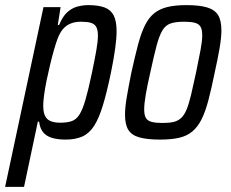

<svg xmlns="http://www.w3.org/2000/svg" viewBox="-58 -538 903 751"><path d="M-38 193 112 -510H179L168 -440H173Q187 -474 205.5 -490.5Q224 -507 245.5 -512.5Q267 -518 287 -518Q326 -518 350.5 -509Q375 -500 386.5 -478Q398 -456 398 -416Q398 -388 392.5 -348Q387 -308 376 -254Q360 -177 344.5 -126Q329 -75 310 -45.5Q291 -16 264 -4Q237 8 198 8Q167 8 144.5 1Q122 -6 110 -21.5Q98 -37 95 -62H90L36 193ZM177 -58Q204 -58 222 -64Q240 -70 252.5 -89.5Q265 -109 276.5 -148.5Q288 -188 302 -255Q313 -308 319 -342.5Q325 -377 325 -399Q325 -422 318 -433.5Q311 -445 296.5 -449Q282 -453 258 -453Q236 -453 218.5 -446Q201 -439 188.5 -424.5Q176 -410 167 -386Q161 -370 153.5 -344Q146 -318 138.5 -287Q131 -256 124.5 -224.5Q118 -193 114.5 -166.5Q111 -140 111 -125Q111 -88 126.5 -73Q142 -58 177 -58Z M568 8Q518 8 487.5 -0.5Q457 -9 444 -30Q431 -51 431 -89Q431 -118 438 -159Q445 -200 456 -255Q470 -318 482 -363.5Q494 -409 509 -439Q524 -469 545 -486Q566 -503 596.5 -510.5Q627 -518 671 -518Q722 -518 752 -509Q782 -500 795 -479Q808 -458 808 -419Q808 -391 801 -350Q794 -309 782 -255Q769 -191 757 -145.5Q745 -100 730 -70.5Q715 -41 694 -23.5Q673 -6 642.5 1Q612 8 568 8ZM577 -57Q604 -57 621 -61Q638 -65 650.5 -76.5Q663 -88 672 -110Q681 -132 689.5 -167.5Q698 -203 709 -255Q720 -308 726.5 -343Q733 -378 733 -400Q733 -423 726 -434Q719 -445 703.5 -449Q688 -453 662 -453Q630 -453 610 -446.5Q590 -440 577.5 -419.5Q565 -399 554.5 -359.5Q544 -320 530 -255Q518 -203 512 -167.5Q506 -132 506 -110Q506 -87 513 -76Q520 -65 536 -61Q552 -57 577 -57Z"/></svg>

Font: Saira Condensed
Style: Italic
Weight: 400
Width: 3
Italic angle: -12°
Designer: Hector Gatti with collaboration of the Omnibus-Type team
Foundry: Omnibus-Type
Version: Version 1.100